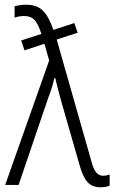

<svg xmlns="http://www.w3.org/2000/svg" viewBox="-20 -786 486 816"><path d="M189 -529 169 -600 84 -572 70 -614 156 -642Q142 -685 126.5 -701.5Q111 -718 83 -718Q61 -718 42 -711V-759Q65 -766 91 -766Q136 -766 161.5 -741.5Q187 -717 207 -659L296 -688L310 -647L221 -618L368 -102Q377 -67 389 -53Q401 -39 419 -39Q431 -39 446 -44V3Q429 10 408 10Q372 10 352 -12Q332 -34 318 -85L243 -346Q234 -381 232 -386Q217 -443 215 -454H211Q202 -413 185 -370L59 0H2Z"/></svg>

Font: Noto Sans UI NarrowLight
Style: Regular
Weight: 300
Width: 4
Designer: Monotype Design Team
Foundry: Monotype Imaging Inc.
Version: Version 1.001